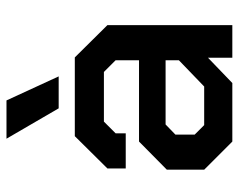

<svg xmlns="http://www.w3.org/2000/svg" viewBox="-94 -660 754 607"><g transform="rotate(-90 283.5 -357.0)"><path d="M50 -89V-207L139 -295H396V-369L359 -406H202L165 -369V-337H54V-395L156 -498H405L507 -395V0H404V-77L324 0H139ZM313 -89 396 -169V-211H193L161 -180V-119L191 -89ZM148 -714H269L345 -549H244Z"/></g></svg>

Font: Chakra Petch SemiBold
Style: Regular
Weight: 600
Designer: Katatrad Aksorn Co.,Ltd.
Foundry: Cadson Demak Co.,Ltd.
Version: Version 1.000; ttfautohint (v1.6)